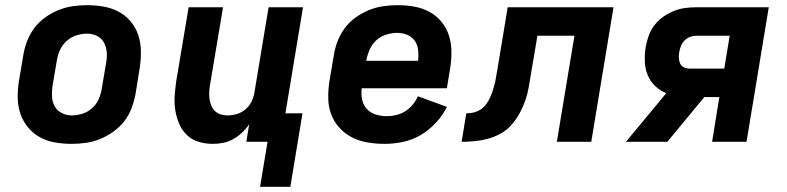

<svg xmlns="http://www.w3.org/2000/svg" viewBox="-20 -548 3040 742"><path d="M257 8Q224 8 192.5 2.5Q161 -3 134.5 -17.5Q108 -32 88.5 -55.5Q69 -79 59 -108Q49 -137 48.5 -169.5Q48 -202 53 -234L70 -334Q74 -361 84.5 -388.5Q95 -416 112.5 -439.5Q130 -463 154.5 -480.5Q179 -498 206 -509Q233 -520 261 -524Q289 -528 316 -528Q349 -528 380.5 -522.5Q412 -517 439 -502.5Q466 -488 485.5 -464.5Q505 -441 514.5 -412Q524 -383 524.5 -350.5Q525 -318 520 -286L504 -186Q499 -159 489 -131.5Q479 -104 461 -80.5Q443 -57 418.5 -39.5Q394 -22 367.5 -11Q341 0 312.5 4Q284 8 257 8ZM257 -102Q278 -102 298.5 -108.5Q319 -115 335.5 -129.5Q352 -144 361 -164Q370 -184 373 -204L390 -304Q394 -325 392.5 -345.5Q391 -366 382 -383Q373 -400 355 -409Q337 -418 317 -418Q296 -418 275.5 -411.5Q255 -405 238.5 -390.5Q222 -376 212.5 -356Q203 -336 200 -316L183 -216Q180 -195 181 -174.5Q182 -154 191.5 -137Q201 -120 219 -111Q237 -102 257 -102Z M1102 174H985L1014 0H932L943 -68Q931 -50 915.5 -35.5Q900 -21 881.5 -10.5Q863 0 842.5 4Q822 8 803 8Q774 8 747.5 0Q721 -8 702 -26.5Q683 -45 672.5 -69.5Q662 -94 657.5 -121.5Q653 -149 655 -177.5Q657 -206 661 -234L709 -520H842L791 -216Q789 -203 788.5 -189.5Q788 -176 790 -163.5Q792 -151 797 -139Q802 -127 811 -118.5Q820 -110 832.5 -106Q845 -102 858 -102Q876 -102 894 -107Q912 -112 927 -124Q942 -136 951 -153.5Q960 -171 963 -189L1018 -520H1151L1083 -110H1149Z M1466 8Q1433 8 1400.5 2.5Q1368 -3 1340.5 -17Q1313 -31 1292 -54Q1271 -77 1260 -106Q1249 -135 1248.5 -168Q1248 -201 1253 -234L1270 -334Q1274 -361 1284.5 -388.5Q1295 -416 1312.5 -439.5Q1330 -463 1354.5 -480.5Q1379 -498 1406 -509Q1433 -520 1461 -524Q1489 -528 1516 -528Q1549 -528 1580.5 -522.5Q1612 -517 1639 -502.5Q1666 -488 1685.5 -464.5Q1705 -441 1714.5 -412Q1724 -383 1724.5 -350.5Q1725 -318 1720 -286L1707 -207H1378Q1375 -184 1379.5 -163Q1384 -142 1397.5 -127Q1411 -112 1432 -105.5Q1453 -99 1475 -99Q1493 -99 1511.5 -103.5Q1530 -108 1546 -118Q1562 -128 1574.5 -143Q1587 -158 1595 -176L1707 -135Q1691 -102 1664.5 -73.5Q1638 -45 1605.5 -26Q1573 -7 1537 0.5Q1501 8 1466 8ZM1396 -313H1596Q1598 -334 1596 -354Q1594 -374 1583.5 -389.5Q1573 -405 1554.5 -413Q1536 -421 1516 -421Q1495 -421 1473.5 -414.5Q1452 -408 1435 -393Q1418 -378 1409 -357.5Q1400 -337 1396 -317Z M2132 0 2200 -410H2057L2032 -263Q2028 -237 2023.5 -211.5Q2019 -186 2010.5 -161Q2002 -136 1989 -112Q1976 -88 1958 -67Q1940 -46 1916 -32.5Q1892 -19 1866.5 -12Q1841 -5 1815 -2.5Q1789 0 1764 0L1782 -110Q1795 -110 1809 -113Q1823 -116 1836 -124Q1849 -132 1858 -144Q1867 -156 1873 -169Q1879 -182 1883.5 -195.5Q1888 -209 1891.5 -222.5Q1895 -236 1897 -250Q1899 -264 1902 -278L1942 -520H2351L2265 0Z M2559 0H2399L2555 -188Q2530 -198 2511.5 -216Q2493 -234 2483 -258Q2473 -282 2472 -309.5Q2471 -337 2475 -365Q2479 -387 2486.5 -408.5Q2494 -430 2508 -449Q2522 -468 2541.5 -482Q2561 -496 2583 -505Q2605 -514 2627 -517Q2649 -520 2671 -520H2951L2865 0H2732L2760 -173H2702ZM2643 -283H2779L2800 -410H2671Q2659 -410 2647 -405.5Q2635 -401 2626 -392Q2617 -383 2612 -371Q2607 -359 2605 -347Q2603 -336 2603.5 -324.5Q2604 -313 2608 -303.5Q2612 -294 2621.5 -288.5Q2631 -283 2643 -283Z"/></svg>

Font: Iosevka Aile Extrabold
Style: Italic
Weight: 800
Italic angle: -9°
Designer: Belleve Invis
Foundry: Belleve Invis
Version: Version 31.1.0; ttfautohint (v1.8.4)